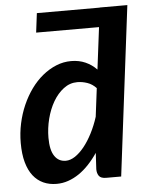

<svg xmlns="http://www.w3.org/2000/svg" viewBox="-53 -787 647 838"><g transform="rotate(-5 270.0 -368.0)"><path d="M140 -742.5 129.5 -658H405L382 -474C368 -488.7 351.7 -500.2 333 -508.5C314.3 -516.8 293.5 -521 270.5 -521C247.8 -521 225.9 -516.7 204.8 -508C183.6 -499.3 163.7 -487.3 145 -472C126.3 -456.7 109.4 -438.5 94.2 -417.5C79.1 -396.5 66 -373.5 55 -348.5C44 -323.5 35.5 -297.1 29.5 -269.2C23.5 -241.4 20.5 -213 20.5 -184C20.5 -151.3 23.8 -123 30.5 -99C37.2 -75 46.7 -55.2 59 -39.5C71.3 -23.8 86.2 -12.1 103.5 -4.2C120.8 3.6 140.2 7.5 161.5 7.5C178.8 7.5 195.8 4.7 212.2 -1C228.8 -6.7 244.6 -14.7 259.8 -25C274.9 -35.3 289.5 -47.9 303.5 -62.8C317.5 -77.6 330.7 -94.2 343 -112.5L339 -41C339 -29.3 341.8 -19.6 347.2 -11.8C352.8 -3.9 363.3 0 379 0H444.5L536.5 -743H415.5V-742.5ZM210 -89.5C189 -89.5 172.6 -98.2 160.8 -115.8C148.9 -133.2 143 -160 143 -196C143 -223.7 146.5 -251.2 153.5 -278.8C160.5 -306.2 170.4 -331 183.2 -353C196.1 -375 211.5 -392.8 229.5 -406.5C247.5 -420.2 267.5 -427 289.5 -427C303.8 -427 318.3 -424.5 333 -419.5C347.7 -414.5 360.7 -405.8 372 -393.5L356.5 -269.5C348.5 -244.2 338.8 -220.5 327.5 -198.5C316.2 -176.5 304 -157.4 291 -141.2C278 -125.1 264.6 -112.4 250.8 -103.2C236.9 -94.1 223.3 -89.5 210 -89.5Z"/></g></svg>

Font: Lato
Style: Bold Italic
Weight: 700
Italic angle: -7°
Designer: Lukasz Dziedzic
Foundry: tyPoland Lukasz Dziedzic
Version: Version 2.007; 2014-02-27